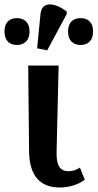

<svg xmlns="http://www.w3.org/2000/svg" viewBox="-58 -829 436 858"><path d="M153 -604 240 -766V-778C188 -817 129 -826 123 -767L108 -613ZM18 -628C47 -628 74 -645 74 -688C74 -732 47 -748 18 -748C-13 -748 -38 -732 -38 -688C-38 -645 -13 -628 18 -628ZM302 -628C332 -628 358 -645 358 -688C358 -732 332 -748 302 -748C272 -748 246 -732 246 -688C246 -645 272 -628 302 -628ZM210 9C256 9 298 -8 321 -26L299 -80C285 -71 270 -64 248 -64C205 -64 193 -97 195 -156L204 -536H68L72 -151C74 -42 122 9 210 9Z"/></svg>

Font: Noto Serif SemiBold
Style: Regular
Weight: 600
Designer: Monotype Design Team
Foundry: Monotype Imaging Inc.
Version: Version 2.013